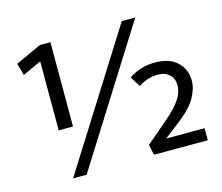

<svg xmlns="http://www.w3.org/2000/svg" viewBox="-94 -762 1032 893"><g transform="rotate(-15 422.0 -315.0)"><path d="M153 9 561 -639H626L218 9ZM658 -355Q635 -355 613.5 -349Q592 -343 564 -326L533 -375Q563 -395 594 -404Q625 -413 660 -413Q729 -413 766.5 -377.5Q804 -342 804 -287Q804 -249 779.5 -205.5Q755 -162 688 -111L619 -58H804V0H545L534 -50L615 -119Q646 -145 668.5 -166.5Q691 -188 705.5 -207.5Q720 -227 727 -246Q734 -265 734 -285Q734 -316 713.5 -335.5Q693 -355 658 -355ZM164 -630H215V-224H146V-556L56 -515L40 -573Z"/></g></svg>

Font: Ek Mukta
Style: Regular
Weight: 400
Designer: Girish Dalvi and Yashodeep Gholap
Foundry: Ek Type
Version: Version 2.538;PS 1.001;hotconv 16.6.51;makeotf.lib2.5.65220;